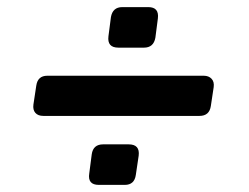

<svg xmlns="http://www.w3.org/2000/svg" viewBox="-20 -520 700 540"><path d="M313 -386Q281 -386 285 -418L292 -472Q297 -500 324 -500H397Q428 -500 424 -468L417 -414Q412 -386 385 -386ZM102 -194Q87 -194 79.5 -202.5Q72 -211 74 -226L82 -279Q86 -307 113 -307H553Q567 -307 575 -298.5Q583 -290 581 -275L573 -222Q569 -194 541 -194ZM258 0Q226 0 231 -32L238 -86Q242 -114 270 -114H342Q374 -114 370 -82L362 -28Q358 0 331 0Z"/></svg>

Font: Pitagon Sans Text Bold
Style: Italic
Weight: 700
Italic angle: -8°
Designer: Travis Tran
Foundry: Pitagon
Version: Version 1.001; ttfautohint (v1.8.4.7-5d5b);gftools[0.9.26]